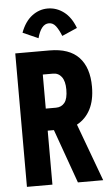

<svg xmlns="http://www.w3.org/2000/svg" viewBox="-57 -856 513 893"><g transform="rotate(-5 200.0 -409.0)"><path d="M32 0V-623H192Q284 -623 329 -575Q374 -527 374 -438Q374 -375 352 -332.5Q330 -290 289 -268L388 0H270L180 -252H151V0ZM151 -355H199Q224 -355 239 -373.5Q254 -392 254 -435Q254 -474 239 -494Q224 -514 199 -514H151ZM146 -684 74 -716Q93 -767 126.5 -792.5Q160 -818 200 -818Q241 -818 275 -792.5Q309 -767 328 -716L257 -685Q245 -715 232 -732Q219 -749 200 -749Q181 -749 167.5 -732Q154 -715 146 -684Z"/></g></svg>

Font: Inconsolata Condensed Black
Style: Regular
Weight: 900
Width: 3
Monospace: yes
Designer: Raph Levien, Cyreal, Brenton Simpson
Foundry: Raph Levien, Cyreal, Google
Version: Version 3.001; ttfautohint (v1.8.2.53-6de2)